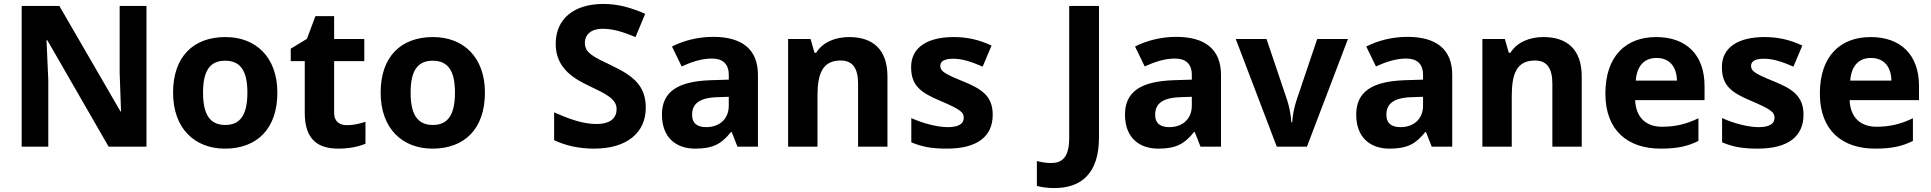

<svg xmlns="http://www.w3.org/2000/svg" viewBox="-20 -744 9798 974"><path d="M723 0V-714H587V-376C589 -310 592 -245 594 -179H591L281 -714H90V0H225V-336C222 -404 219 -472 216 -540H220L531 0Z M1387 -274C1387 -455 1277 -556 1124 -556C959 -556 858 -455 858 -274C858 -92 968 10 1121 10C1285 10 1387 -92 1387 -274ZM1010 -274C1010 -382 1043 -436 1122 -436C1202 -436 1235 -382 1235 -274C1235 -166 1202 -110 1123 -110C1043 -110 1010 -166 1010 -274Z M1740 -109C1701 -109 1675 -129 1675 -171V-434H1828V-546H1675V-662H1580L1537 -547L1455 -497V-434H1526V-171C1526 -30 1599 10 1697 10C1753 10 1802 -1 1834 -15V-126C1803 -116 1773 -109 1740 -109Z M2440 -274C2440 -455 2330 -556 2177 -556C2012 -556 1911 -455 1911 -274C1911 -92 2021 10 2174 10C2338 10 2440 -92 2440 -274ZM2063 -274C2063 -382 2096 -436 2175 -436C2255 -436 2288 -382 2288 -274C2288 -166 2255 -110 2176 -110C2096 -110 2063 -166 2063 -274Z M3256 -198C3256 -310 3191 -360 3082 -412C2992 -455 2947 -475 2947 -526C2947 -569 2979 -598 3036 -598C3090 -598 3138 -583 3204 -556L3253 -674C3179 -706 3115 -724 3041 -724C2892 -724 2799 -649 2799 -521C2799 -391 2903 -340 2969 -308C3048 -270 3108 -244 3108 -191C3108 -147 3079 -115 3005 -115C2933 -115 2859 -144 2791 -174V-33C2849 -5 2919 10 2993 10C3161 10 3256 -71 3256 -198Z M3598 -557C3521 -557 3447 -538 3389 -508L3438 -407C3489 -430 3539 -447 3592 -447C3645 -447 3677 -421 3677 -364V-340L3582 -337C3419 -331 3338 -279 3338 -163C3338 -45 3410 10 3507 10C3598 10 3641 -15 3688 -74H3692L3721 0H3825V-364C3825 -494 3744 -557 3598 -557ZM3619 -251 3677 -253V-208C3677 -138 3627 -99 3563 -99C3520 -99 3491 -116 3491 -162C3491 -214 3523 -248 3619 -251Z M4288 -556C4220 -556 4155 -532 4120 -476H4112L4092 -546H3978V0H4127V-257C4127 -373 4154 -437 4245 -437C4306 -437 4333 -397 4333 -319V0H4482V-356C4482 -496 4405 -556 4288 -556Z M5016 -162C5016 -259 4957 -294 4864 -332C4768 -371 4750 -384 4750 -410C4750 -434 4772 -446 4816 -446C4865 -446 4911 -429 4965 -406L5010 -513C4945 -543 4886 -556 4818 -556C4687 -556 4602 -505 4602 -404C4602 -311 4648 -275 4751 -232C4857 -187 4869 -173 4869 -146C4869 -118 4846 -99 4788 -99C4736 -99 4662 -118 4603 -145V-22C4658 1 4707 10 4783 10C4937 10 5016 -51 5016 -162Z M5329 210C5463 210 5555 138 5555 -46V-714H5404V-45C5404 60 5364 83 5311 83C5284 83 5261 78 5240 73V199C5261 205 5290 210 5329 210Z M5947 -557C5870 -557 5796 -538 5738 -508L5787 -407C5838 -430 5888 -447 5941 -447C5994 -447 6026 -421 6026 -364V-340L5931 -337C5768 -331 5687 -279 5687 -163C5687 -45 5759 10 5856 10C5947 10 5990 -15 6037 -74H6041L6070 0H6174V-364C6174 -494 6093 -557 5947 -557ZM5968 -251 6026 -253V-208C6026 -138 5976 -99 5912 -99C5869 -99 5840 -116 5840 -162C5840 -214 5872 -248 5968 -251Z M6457 0H6610L6818 -546H6662L6557 -235C6545 -198 6537 -157 6535 -123H6531C6529 -155 6522 -198 6510 -235L6405 -546H6249Z M7120 -557C7043 -557 6969 -538 6911 -508L6960 -407C7011 -430 7061 -447 7114 -447C7167 -447 7199 -421 7199 -364V-340L7104 -337C6941 -331 6860 -279 6860 -163C6860 -45 6932 10 7029 10C7120 10 7163 -15 7210 -74H7214L7243 0H7347V-364C7347 -494 7266 -557 7120 -557ZM7141 -251 7199 -253V-208C7199 -138 7149 -99 7085 -99C7042 -99 7013 -116 7013 -162C7013 -214 7045 -248 7141 -251Z M7810 -556C7742 -556 7677 -532 7642 -476H7634L7614 -546H7500V0H7649V-257C7649 -373 7676 -437 7767 -437C7828 -437 7855 -397 7855 -319V0H8004V-356C8004 -496 7927 -556 7810 -556Z M8382 -556C8228 -556 8124 -460 8124 -269C8124 -80 8240 10 8404 10C8488 10 8542 -2 8596 -29V-144C8535 -115 8481 -101 8411 -101C8327 -101 8278 -152 8275 -236H8627V-308C8627 -467 8533 -556 8382 -556ZM8383 -450C8453 -450 8486 -401 8487 -335H8278C8284 -414 8325 -450 8383 -450Z M9129 -162C9129 -259 9070 -294 8977 -332C8881 -371 8863 -384 8863 -410C8863 -434 8885 -446 8929 -446C8978 -446 9024 -429 9078 -406L9123 -513C9058 -543 8999 -556 8931 -556C8800 -556 8715 -505 8715 -404C8715 -311 8761 -275 8864 -232C8970 -187 8982 -173 8982 -146C8982 -118 8959 -99 8901 -99C8849 -99 8775 -118 8716 -145V-22C8771 1 8820 10 8896 10C9050 10 9129 -51 9129 -162Z M9470 -556C9316 -556 9212 -460 9212 -269C9212 -80 9328 10 9492 10C9576 10 9630 -2 9684 -29V-144C9623 -115 9569 -101 9499 -101C9415 -101 9366 -152 9363 -236H9715V-308C9715 -467 9621 -556 9470 -556ZM9471 -450C9541 -450 9574 -401 9575 -335H9366C9372 -414 9413 -450 9471 -450Z"/></svg>

Font: Noto Sans Javanese
Style: Bold
Weight: 700
Designer: Monotype Design Team
Foundry: Monotype Imaging Inc.
Version: Version 2.005